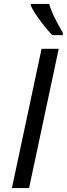

<svg xmlns="http://www.w3.org/2000/svg" viewBox="-20 -964 342 984"><path d="M41 0 193 -714H281L129 0ZM248 -784Q229 -803 207.5 -830Q186 -857 167 -885Q148 -913 138 -934V-944H232Q243 -907 262.5 -868.5Q282 -830 302 -796V-784Z"/></svg>

Font: Noto IKEA Latin
Style: Italic
Weight: 400
Italic angle: -12°
Designer: Monotype Design Team
Foundry: Monotype Imaging Inc.
Version: Version 1.0